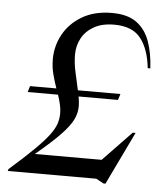

<svg xmlns="http://www.w3.org/2000/svg" viewBox="-53 -771 706 836"><g transform="rotate(5 300.0 -353.5)"><path d="M470 -376.5 461.5 -350H289.5Q291.5 -338.5 292.8 -327.8Q294 -317 294 -307.5Q294 -278.5 280.5 -250Q267 -221.5 230 -182.5Q193 -143.5 121.5 -84H413.5L538 -213.5H550.5L439 18H430.5L397.5 0H10.5L13 -8.5Q79 -66.5 119.2 -106.2Q159.5 -146 180.5 -174Q201.5 -202 208.8 -224.2Q216 -246.5 216 -269.5Q216 -289.5 211.2 -309.5Q206.5 -329.5 199.5 -350H67L75 -376.5H190Q180 -405 171.8 -436.2Q163.5 -467.5 163.5 -502.5Q163.5 -559.5 191.2 -610.5Q219 -661.5 272.8 -693.2Q326.5 -725 403.5 -725Q471.5 -725 510.8 -696.2Q550 -667.5 568.2 -616.8Q586.5 -566 590 -499H578.5Q570 -581 533.5 -628Q497 -675 417.5 -675Q364 -675 328.5 -654.8Q293 -634.5 275.5 -601.8Q258 -569 258 -531Q258 -493.5 267 -453.2Q276 -413 284 -376.5Z"/></g></svg>

Font: Newsreader 72pt
Style: Italic
Weight: 400
Italic angle: -17°
Designer: Hugues Gentile
Foundry: Production Type
Version: Version 1.003; ttfautohint (v1.8.3)